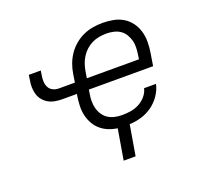

<svg xmlns="http://www.w3.org/2000/svg" viewBox="-121 -669 1042 983"><g transform="rotate(-20 400.0 -178.0)"><path d="M457 172H392L420 6Q394 2 371 -7.5Q348 -17 329.5 -33Q311 -49 299 -71Q287 -93 281.5 -117.5Q276 -142 277 -168Q278 -194 282 -221L284 -231H205Q185 -231 165.5 -234.5Q146 -238 130 -247Q114 -256 102 -270.5Q90 -285 84.5 -303Q79 -321 78.5 -341Q78 -361 82 -381L86 -407H151L147 -381Q144 -364 145 -347.5Q146 -331 153 -317.5Q160 -304 174.5 -296.5Q189 -289 206 -289H294L301 -334Q305 -360 314.5 -386Q324 -412 340 -435.5Q356 -459 378 -477.5Q400 -496 425.5 -507.5Q451 -519 477.5 -523.5Q504 -528 530 -528Q560 -528 589 -522.5Q618 -517 642 -502.5Q666 -488 682.5 -465.5Q699 -443 707 -416Q715 -389 715 -359Q715 -329 710 -299L699 -231H349L346 -211Q342 -191 342 -170.5Q342 -150 347 -131Q352 -112 362.5 -96Q373 -80 389 -69.5Q405 -59 424.5 -54.5Q444 -50 465 -50Q488 -50 511 -53.5Q534 -57 556 -68Q578 -79 595 -98.5Q612 -118 617 -141H682Q675 -109 655.5 -80.5Q636 -52 608.5 -32.5Q581 -13 548.5 -3.5Q516 6 485 7ZM359 -289H643L646 -309Q649 -329 650 -349.5Q651 -370 646 -388.5Q641 -407 631 -423.5Q621 -440 605.5 -450.5Q590 -461 570.5 -465.5Q551 -470 531 -470Q512 -470 491.5 -466.5Q471 -463 452.5 -454Q434 -445 418.5 -431Q403 -417 392 -399.5Q381 -382 374.5 -363Q368 -344 365 -325Z"/></g></svg>

Font: Iosevka Aile Light Oblique
Style: Regular
Weight: 300
Italic angle: -9°
Designer: Belleve Invis
Foundry: Belleve Invis
Version: Version 31.1.0; ttfautohint (v1.8.4)